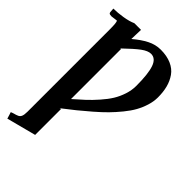

<svg xmlns="http://www.w3.org/2000/svg" viewBox="-259 -756 1083 1083"><g transform="rotate(45 282.0 -214.5)"><path d="M334 -603Q310.1 -603 278.6 -580.1Q247.1 -557.1 188 -500L194.8 -502.9V-103Q231.9 -135.3 258.3 -159.9Q284.7 -184.6 314 -217.8Q343.3 -251 361.3 -280.3Q379.4 -309.6 391.1 -345.2Q402.8 -380.9 402.8 -416Q402.8 -510.7 387 -556.9Q371.1 -603 334 -603ZM145 -658.2H198.2Q197.8 -646 197 -620.6Q196.3 -595.2 195.8 -583Q236.8 -618.2 275.6 -638.2Q314.5 -658.2 356 -658.2Q405.3 -658.2 441.2 -642.3Q477.1 -626.5 497.1 -597.9Q517.1 -569.3 526.1 -534.4Q535.2 -499.5 535.2 -456.1Q535.2 -423.8 524.7 -390.1Q514.2 -356.4 497.6 -326.4Q481 -296.4 453.6 -262.9Q426.3 -229.5 399.2 -201.9Q372.1 -174.3 333 -140.4Q293.9 -106.4 262.2 -80.8Q230.5 -55.2 186 -21L194.8 -23.9V183.1L19 229L11.2 203.1Q10.7 201.2 9 196.5Q7.3 191.9 6.8 189.9Q6.3 189.5 7.6 189Q8.8 188.5 12.9 187Q17.1 185.5 21 184.1Q22 184.1 27.8 182.1Q32.2 180.7 38.1 179.2L46.9 175.8Q60.5 171.4 66.2 158.7Q71.8 146 71.8 121.1V-536.1Q71.8 -592.3 64.9 -599.1Q59.6 -599.1 49.8 -597.2Q29.3 -594.2 26.9 -594.2Q11.2 -594.2 7.6 -599.1Q3.9 -604 3.9 -619.1Q2.9 -624 2.9 -632.8Q36.6 -632.8 77.4 -639.4Q118.2 -646 145 -658.2Z"/></g></svg>

Font: Common Serif
Style: Bold
Weight: 700
Designer: Philipp H. Poll, Khaled Hosny
Foundry: Stefan Peev, Context Ltd.
Version: Version 1.026